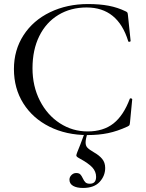

<svg xmlns="http://www.w3.org/2000/svg" viewBox="-20 -656 724 951"><path d="M602 -600Q609 -597 611 -593.5Q613 -590 614 -578L627 -453Q627 -450 621.5 -449Q616 -448 615 -452Q564 -619 409 -619Q330 -619 269 -582Q208 -545 174.5 -477Q141 -409 141 -318Q141 -229 177.5 -157.5Q214 -86 276.5 -45.5Q339 -5 414 -5Q492 -5 542 -44.5Q592 -84 623 -167Q624 -169 628 -169Q630 -169 632.5 -167.5Q635 -166 635 -165L624 -51Q623 -39 621 -36Q619 -33 611 -29Q561 -6 515 3.5Q469 13 414 13Q308 13 225 -28.5Q142 -70 95.5 -144Q49 -218 49 -314Q49 -408 96.5 -481.5Q144 -555 228 -595.5Q312 -636 416 -636Q474 -636 518.5 -627.5Q563 -619 602 -600ZM404 50Q404 66 413 75.5Q422 85 446 99Q471 113 486 131Q501 149 501 176Q501 215 473.5 245Q446 275 391 275Q360 275 342 264.5Q324 254 324 234Q324 221 334 211Q344 201 357 201Q371 201 377.5 207.5Q384 214 390 227Q396 240 403 247Q410 254 425 254Q456 254 456 220Q456 194 437.5 173.5Q419 153 371 127Q358 120 358 114Q358 110 363 97Q378 61 392 22L400 1L414 2Q404 32 404 50Z"/></svg>

Font: Cormorant Infant Medium
Style: Regular
Weight: 500
Designer: Christian Thalmann (Catharsis Fonts)
Foundry: Catharsis Fonts
Version: Version 4.000